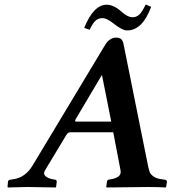

<svg xmlns="http://www.w3.org/2000/svg" viewBox="-20 -824 759 846"><path d="M315.9 -288.1H470.2Q465.3 -315.9 429.2 -494.1Q429.2 -494.1 314 -299.8Q307.1 -288.1 315.9 -288.1ZM632.8 -90.8Q636.7 -72.8 640.4 -64Q644 -55.2 657 -46.1Q669.9 -37.1 691.9 -34.2L706.1 -32.2Q715.8 -30.3 715.8 -22.9L711.9 0L710 2Q672.9 0 633.8 0L450.2 2L448.2 0L451.2 -22.9Q452.1 -30.8 458 -32.2L469.2 -34.2Q491.2 -38.1 502.7 -47.1Q514.2 -56.2 511.2 -73.2L479 -241.2H290Q278.8 -241.2 271 -227.1L178.2 -73.2Q169.4 -58.1 180.2 -48.1Q190.9 -38.1 211.9 -34.2L223.1 -32.2Q230 -31.2 230 -22.9L227.1 0L225.1 2Q137.2 0 101.1 0L15.1 2L13.2 0L15.1 -22.9Q16.1 -30.8 24.9 -32.2L39.1 -34.2Q91.8 -42 123.5 -94.7L443.8 -627Q462.9 -657.7 491.2 -658.2Q507.3 -658.2 514.6 -651.1Q522 -644 524.9 -627ZM564 -748Q581.1 -748 593.5 -759.5Q606 -771 622.1 -804.2L646 -793.9Q607.9 -689.9 540 -689.9Q519 -689.9 481.9 -719.2Q451.2 -744.1 432.1 -744.1Q413.1 -744.1 400.6 -732.7Q388.2 -721.2 375 -692.9L351.1 -701.2Q392.1 -803.2 450.2 -803.2Q481 -803.2 516.1 -772Q542 -748 564 -748Z"/></svg>

Font: Linux Libertine
Style: Semibold Italic
Weight: 600
Italic angle: -11.5°
Designer: Philipp H. Poll
Foundry: Philipp H. Poll
Version: Version 5.1.2 ; ttfautohint (v0.9)